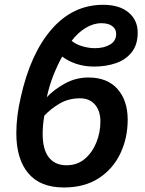

<svg xmlns="http://www.w3.org/2000/svg" viewBox="-20 -786 615 815"><path d="M251 9.8Q150.9 9.8 100.1 -50.5Q49.3 -110.8 49.3 -220.7Q49.3 -292 67.9 -372.1Q108.9 -558.1 199.2 -661.9Q289.6 -765.6 417.5 -765.6Q487.3 -765.6 525.9 -732.9Q564.5 -700.2 564.5 -647.9Q564.5 -596.2 539.1 -564.2Q513.7 -532.2 471.7 -517.8Q429.7 -503.4 379.4 -503.4Q338.9 -503.4 304.2 -514.9Q269.5 -526.4 244.1 -545.9Q225.1 -512.7 207 -467.3Q189 -421.9 178.7 -373.5Q209.5 -406.2 255.6 -431.6Q301.8 -457 356 -457Q435.5 -457 478.8 -408.2Q522 -359.4 522 -277.8Q522 -199.7 490.7 -134.3Q459.5 -68.8 399.2 -29.5Q338.9 9.8 251 9.8ZM383.3 -581.5Q420.9 -581.5 447 -596.7Q473.1 -611.8 473.1 -642.6Q473.1 -662.6 456.8 -675Q440.4 -687.5 410.6 -687.5Q376 -687.5 342.8 -667Q309.6 -646.5 284.2 -612.8Q300.3 -598.6 327.9 -590.1Q355.5 -581.5 383.3 -581.5ZM262.7 -84.5Q307.6 -84.5 339.6 -111.3Q371.6 -138.2 388.9 -180.9Q406.2 -223.6 406.2 -270.5Q406.2 -314.9 383.3 -341.8Q360.4 -368.7 319.3 -368.7Q271 -368.7 233.2 -346.4Q195.3 -324.2 168 -294.9Q164.6 -274.9 162.8 -255.4Q161.1 -235.8 161.1 -217.8Q161.1 -150.9 187.5 -117.7Q213.9 -84.5 262.7 -84.5Z"/></svg>

Font: Open Sans SemiBold
Style: Italic
Weight: 600
Italic angle: -12°
Designer: Monotype Design Team
Foundry: Monotype Imaging Inc.
Version: Version 3.003; ttfautohint (v1.8.4)